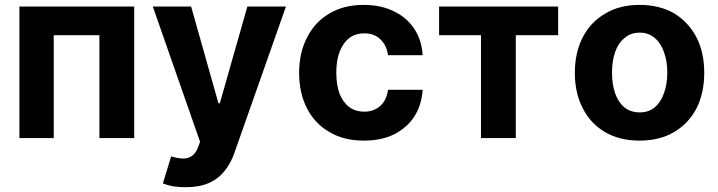

<svg xmlns="http://www.w3.org/2000/svg" viewBox="-20 -573 2981 797"><path d="M60.5 0Q60.5 -136.7 60.5 -545.9Q179.7 -545.9 537.1 -545.9Q537.1 -409.2 537.1 0Q501 0 392.6 0Q392.6 -106.4 392.6 -426.8Q345.7 -426.8 203.1 -426.8Q203.1 -320.3 203.1 0Q167 0 60.5 0Z M751 204.1Q722.7 204.1 697.3 200.2Q672.9 195.3 656.2 188.5Q668 151.4 690.4 76.2Q716.8 84 738.3 85Q759.8 85.9 775.4 75.2Q792 64.5 801.8 39.1Q804.7 31.2 810.5 15.6Q761.7 -125 614.3 -545.9Q654.3 -545.9 773.4 -545.9Q801.8 -445.3 886.7 -144.5Q887.7 -144.5 892.6 -144.5Q920.9 -245.1 1006.8 -545.9Q1046.9 -545.9 1167 -545.9Q1113.3 -394.5 954.1 58.6Q939.5 102.5 913.1 135.7Q886.7 168.9 847.7 186.5Q807.6 204.1 751 204.1Z M1490.2 10.7Q1406.2 10.7 1346.7 -25.4Q1286.1 -60.5 1253.9 -124Q1221.7 -187.5 1221.7 -270.5Q1221.7 -354.5 1254.9 -418Q1287.1 -481.4 1346.7 -516.6Q1407.2 -552.7 1489.3 -552.7Q1561.5 -552.7 1614.3 -526.4Q1668 -501 1699.2 -454.1Q1730.5 -407.2 1734.4 -343.8Q1686.5 -343.8 1590.8 -343.8Q1585 -384.8 1559.6 -409.2Q1534.2 -434.6 1492.2 -434.6Q1457 -434.6 1430.7 -416Q1405.3 -396.5 1390.6 -360.4Q1376 -324.2 1376 -272.5Q1376 -220.7 1389.6 -183.6Q1404.3 -147.5 1430.7 -127.9Q1457 -109.4 1492.2 -109.4Q1518.6 -109.4 1539.1 -120.1Q1559.6 -129.9 1573.2 -150.4Q1586.9 -170.9 1590.8 -200.2Q1638.7 -200.2 1734.4 -200.2Q1730.5 -137.7 1700.2 -89.8Q1669.9 -43 1616.2 -15.6Q1563.5 10.7 1490.2 10.7Z M1802.7 -426.8Q1802.7 -456.1 1802.7 -545.9Q1925.8 -545.9 2296.9 -545.9Q2296.9 -515.6 2296.9 -426.8Q2252.9 -426.8 2121.1 -426.8Q2121.1 -320.3 2121.1 0Q2085 0 1976.6 0Q1976.6 -106.4 1976.6 -426.8Q1933.6 -426.8 1802.7 -426.8Z M2634.8 10.7Q2551.8 10.7 2492.2 -24.4Q2431.6 -59.6 2399.4 -123Q2366.2 -186.5 2366.2 -270.5Q2366.2 -355.5 2399.4 -418.9Q2431.6 -481.4 2492.2 -516.6Q2551.8 -552.7 2634.8 -552.7Q2717.8 -552.7 2778.3 -517.6Q2837.9 -481.4 2871.1 -418Q2903.3 -355.5 2903.3 -270.5Q2903.3 -186.5 2871.1 -123Q2837.9 -59.6 2777.3 -24.4Q2717.8 10.7 2634.8 10.7ZM2635.7 -106.4Q2672.9 -106.4 2698.2 -127.9Q2723.6 -149.4 2736.3 -186.5Q2750 -223.6 2750 -271.5Q2750 -319.3 2736.3 -356.4Q2723.6 -393.6 2698.2 -415Q2672.9 -437.5 2635.7 -437.5Q2597.7 -437.5 2572.3 -415Q2545.9 -393.6 2533.2 -356.4Q2520.5 -319.3 2520.5 -271.5Q2520.5 -223.6 2533.2 -186.5Q2545.9 -149.4 2571.3 -127.9Q2597.7 -106.4 2635.7 -106.4Z"/></svg>

Font: DeepSea
Style: Bold
Weight: 700
Designer: Stem
Version: Version 3.019;git-0a5106e0b